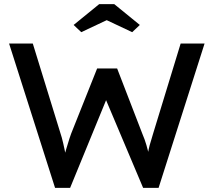

<svg xmlns="http://www.w3.org/2000/svg" viewBox="-20 -911 1036 931"><path d="M24 -700H139L274 -262Q285 -231 301 -146Q303 -132 308 -109L279 -110Q292 -158 301.5 -189.5Q311 -221 317 -240Q321 -252 325 -263L451 -579H548L670 -263Q682 -235 690 -207.5Q698 -180 707 -144Q709 -138 714 -119L688 -112L697 -165Q700 -185 705.5 -206Q711 -227 723 -265L856 -700H972L749 0H674L489 -438L498 -434L320 0H247ZM337 -790 461 -891H534L658 -790L621 -755L483 -820H512L374 -755Z"/></svg>

Font: Easer Grotesk Variable
Style: Regular
Weight: 400
Designer: Boardeaser, Bonnie Shaver-Troup, Thomas Jockin
Foundry: Lexend
Version: Version 1.001;Glyphs 3.1.2 (3151)